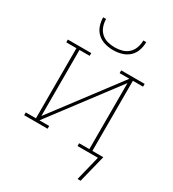

<svg xmlns="http://www.w3.org/2000/svg" viewBox="-215 -856 1029 1143"><g transform="rotate(30 300.0 -285.0)"><path d="M300 -600Q271 -600 242.5 -608Q214 -616 192.5 -635.5Q171 -655 161.5 -683Q152 -711 152 -740H172Q172 -715 180.5 -690.5Q189 -666 207.5 -649Q226 -632 250.5 -625.5Q275 -619 300 -619Q325 -619 349.5 -625.5Q374 -632 392.5 -649Q411 -666 419.5 -690.5Q428 -715 428 -740H448Q448 -711 438.5 -683Q429 -655 407.5 -635.5Q386 -616 357.5 -608Q329 -600 300 -600ZM522 170H501L543 0H403V-19H473V-473L130 -19H197V0H36V-19H106V-501H36V-520H197V-501H127V-47L470 -501H403V-520H564V-501H494V-19H569Z"/></g></svg>

Font: Iosevka HT Thin Extended
Style: Regular
Weight: 100
Width: 7
Monospace: yes
Designer: Belleve Invis
Foundry: Belleve Invis
Version: Version 32.3.0; ttfautohint (v1.8.4)